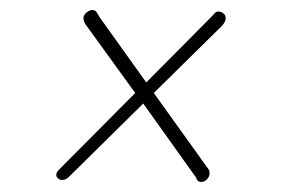

<svg xmlns="http://www.w3.org/2000/svg" viewBox="-20 -506 560 382"><path d="M421 -454 286 -321 395 -169Q397 -166 397 -161Q397 -155 392 -149.5Q387 -144 380 -144Q374 -144 371.5 -149.5Q369 -155 367 -157L265 -300L118 -155Q114 -151 111 -149.5Q108 -148 103 -148Q99 -148 95.5 -151Q92 -154 92 -158Q92 -163 97 -168L249 -321L152 -455Q146 -463 146 -470Q146 -476 152 -481Q158 -486 164 -486Q170 -486 173 -480.5Q176 -475 178 -472L271 -342L402 -474Q403 -475 406.5 -479Q410 -483 414 -483Q420 -483 424.5 -479.5Q429 -476 429 -470Q429 -462 421 -454Z"/></svg>

Font: Mali ExtraLight
Style: Italic
Weight: 275
Italic angle: -10°
Version: Version 1.000; ttfautohint (v1.6)